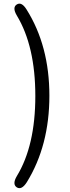

<svg xmlns="http://www.w3.org/2000/svg" viewBox="-20 -829 378 1038"><path d="M125 156Q97 200 71 184Q45 167 71 123Q171 -41 171 -310Q171 -579 71 -745Q45 -789 71 -805Q97 -821 124 -777Q247 -581 247 -311.5Q247 -42 125 156Z"/></svg>

Font: Resource Han Rounded KR
Style: Regular
Weight: 400
Designer: Cyano Hao (round all glyphs); Ryoko NISHIZUKA 西塚涼子 (kana, bopomofo & ideographs); Paul D. Hunt (Latin, Greek & Cyrillic)
Foundry: Cyano Hao
Version: 0.990